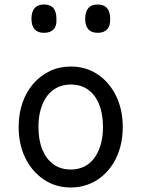

<svg xmlns="http://www.w3.org/2000/svg" viewBox="-20 -815 629 854"><path d="M295 19Q228 19 175.5 -16Q123 -51 93 -111.5Q63 -172 63 -250Q63 -309 80 -358Q97 -407 128.5 -443Q160 -479 202 -499Q244 -519 295 -519Q362 -519 414 -484.5Q466 -450 496 -389Q526 -328 526 -250Q526 -203 515 -162Q504 -121 483.5 -88Q463 -55 434.5 -31Q406 -7 370.5 6Q335 19 295 19ZM295 -61Q328 -61 354.5 -74Q381 -87 399.5 -112Q418 -137 428 -172Q438 -207 438 -250Q438 -308 421 -350.5Q404 -393 372 -416Q340 -439 295 -439Q262 -439 235 -426Q208 -413 189.5 -388Q171 -363 161 -328.5Q151 -294 151 -250Q151 -192 168.5 -149.5Q186 -107 218 -84Q250 -61 295 -61ZM176 -669Q148 -669 134 -684.5Q120 -700 120 -731Q120 -763 134 -779Q148 -795 176 -795Q204 -795 217.5 -779Q231 -763 231 -731Q233 -700 218.5 -684.5Q204 -669 176 -669ZM415 -669Q387 -669 373 -684.5Q359 -700 359 -731Q359 -763 373 -779Q387 -795 415 -795Q442 -795 456 -779Q470 -763 470 -731Q471 -700 456.5 -684.5Q442 -669 415 -669Z"/></svg>

Font: Playwrite FR Trad
Style: Regular
Weight: 400
Designer: Veronika Burian, José Scaglione
Foundry: TypeTogether
Version: Version 1.000